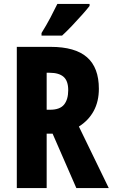

<svg xmlns="http://www.w3.org/2000/svg" viewBox="-20 -951 570 971"><path d="M236 -714Q360 -714 420 -661.5Q480 -609 480 -502Q480 -438 454 -390Q428 -342 379 -311L530 0H366L246 -275H216V0H65V-714ZM231 -583H216V-396H233Q283 -396 304 -422Q325 -448 325 -495Q325 -542 301.5 -562.5Q278 -583 231 -583ZM433 -921Q420 -904 396 -877Q372 -850 345 -821.5Q318 -793 294 -771H190V-784Q215 -824 234.5 -861Q254 -898 270 -931H433Z"/></svg>

Font: Noto Sans Sinhala ExtraCondensed ExtraBold
Style: Regular
Weight: 800
Width: 2
Designer: Jelle Bosma - Monotype Design Team
Foundry: Monotype Imaging Inc.
Version: Version 2.006; ttfautohint (v1.8.4.7-5d5b)